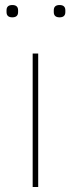

<svg xmlns="http://www.w3.org/2000/svg" viewBox="-20 -744 282 764"><path d="M6 -696V-703Q6 -724 29 -724Q52 -724 52 -703V-696Q52 -675 29 -675Q6 -675 6 -696ZM194 -696V-703Q194 -724 217 -724Q240 -724 240 -703V-696Q240 -675 217 -675Q194 -675 194 -696ZM132 0H110V-531H132Z"/></svg>

Font: IBM Plex Sans JP Thin
Style: Regular
Weight: 100
Designer: Mike Abbink; Paul van der Laan; Pieter van Rosmalen; Wujin Sim; Yejin Wi; Jinhee Kim; Boomi Park; Yona Kim; Kichan Ma
Foundry: Sandoll Inc.
Version: Version 1.001